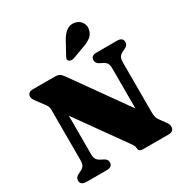

<svg xmlns="http://www.w3.org/2000/svg" viewBox="-211 -1099 1194 1256"><g transform="rotate(-30 386.0 -471.0)"><path d="M275 -34Q275 -18.5 264.8 -9.5Q254.5 -0.5 232.5 0H77Q55 -0.5 44.5 -9.5Q34 -18.5 34 -34Q34 -60 63 -72.5L74 -77.5Q96.5 -88 105.8 -101.5Q115 -115 115 -144V-517Q115 -536 111.5 -546.2Q108 -556.5 95 -573.5L56.5 -625Q45.5 -640.5 41.2 -649.2Q37 -658 37 -667.5Q37 -683 47.5 -691.5Q58 -700 75 -700H243.5Q263.5 -700 276.2 -693.2Q289 -686.5 302 -668L625.5 -213.5L595.5 -125V-556Q595.5 -584 587.5 -597.5Q579.5 -611 554.5 -622.5L544 -627.5Q515 -641.5 515 -666Q515 -682 525.5 -691Q536 -700 557.5 -700H713Q735 -700 745.5 -691Q756 -682 756 -666Q756 -640.5 727 -627.5L716 -622.5Q693.5 -612.5 684.2 -599Q675 -585.5 675 -556V-184Q675 -164 678.2 -148.5Q681.5 -133 690.5 -120.5L721.5 -78Q734.5 -61 737 -52.2Q739.5 -43.5 739.5 -34Q739.5 -18.5 729 -9.2Q718.5 0 701 0H506Q473 0 473 -26.5Q473 -35.5 469.2 -44.2Q465.5 -53 448.5 -76.5L123.5 -532L194.5 -576.5V-143.5Q194.5 -116.5 202.8 -103Q211 -89.5 235.5 -77.5L246 -72.5Q275 -59.5 275 -34ZM424.5 -871.5Q445 -908 471 -927.5Q497 -947 532.5 -940Q565 -934 580.8 -908.5Q596.5 -883 590.5 -857Q585 -825.5 563.2 -807.2Q541.5 -789 503 -775.5L411.5 -741.5Q401 -738 389.8 -739Q378.5 -740 372 -747Q365.5 -755 367.8 -764Q370 -773 376 -782.5Z"/></g></svg>

Font: Fraunces
Style: Regular
Weight: 900
Version: Version 1.000;[b76b70a41]